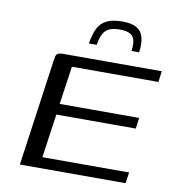

<svg xmlns="http://www.w3.org/2000/svg" viewBox="-73 -692 694 758"><g transform="rotate(10 273.5 -313.0)"><path d="M56.5 0 116.2 -424.5Q118.2 -437.5 119.9 -444.9Q121.5 -452.4 128 -456.2Q134.5 -460 147.8 -460H544.3L538.6 -416H191.8L169.7 -263H488.2L482.6 -219.3H164.1L139 -44H486.6L480.3 0ZM358.2 -626.4Q395.5 -626.4 415.4 -614.4Q435.4 -602.4 441.8 -578.6Q448.3 -554.7 443.3 -518H413.1Q418.3 -561.5 404.1 -577.5Q389.9 -593.5 353.4 -593.5Q311.9 -593.5 295.1 -574.8Q278.3 -556 273.3 -518H241.8Q247.8 -556 259.7 -579.7Q271.6 -603.4 295.1 -614.9Q318.5 -626.4 358.2 -626.4Z"/></g></svg>

Font: Genos Thin
Style: Italic
Weight: 100
Italic angle: -8°
Designer: Robert E. Leuschke
Foundry: Robert E. Leuschke
Version: Version 1.010